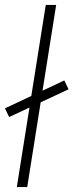

<svg xmlns="http://www.w3.org/2000/svg" viewBox="-20 -756 297 776"><path d="M48 0 165 -736H207L90 0ZM17 -283 0 -318 240 -431 257 -395Z"/></svg>

Font: Mulish ExtraLight ExtraLight
Style: Italic
Weight: 250
Italic angle: -9°
Version: Version 3.603